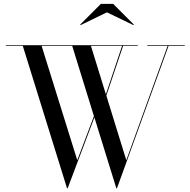

<svg xmlns="http://www.w3.org/2000/svg" viewBox="-20 -990 1012 1020"><path d="M548 -924.5 689 -856.5 691 -859.5 581 -969.5H516L406 -859.5L408 -856.5ZM712 -746.5V-750H11V-746.5H101L336 10H339.5L481.5 -366L598 10H601.5L875.5 -746.5H961.5V-750H762.5V-746.5H870.5L651 -139L545 -482L634 -746.5ZM390.5 -139 201 -746.5H363.5L479 -373ZM463 -746.5H628.5L542.5 -489Z"/></svg>

Font: Bodoni* 48pt
Style: Regular
Weight: 400
Version: Version 2.3